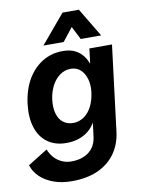

<svg xmlns="http://www.w3.org/2000/svg" viewBox="-109 -812 844 1120"><g transform="rotate(-10 313.0 -252.0)"><path d="M394 0 404 -79Q389 -52 364.5 -31.5Q340 -11 307 0.5Q274 12 232 12Q167 12 122 -20Q77 -52 57.5 -111.5Q38 -171 48 -253Q59 -337 94.5 -396.5Q130 -456 183.5 -488Q237 -520 303 -520Q345 -520 373.5 -506Q402 -492 420 -469.5Q438 -447 448 -419L459 -508H593L530 0Q521 71 483 124.5Q445 178 380.5 207.5Q316 237 225 237Q165 237 117 219.5Q69 202 37.5 171.5Q6 141 -6 102L111 29Q119 52 137 74Q155 96 182 109.5Q209 123 242 123Q306 123 346.5 91.5Q387 60 394 0ZM293 -96Q327 -97 355 -116Q383 -135 401.5 -170.5Q420 -206 426 -253Q432 -297 421.5 -332.5Q411 -368 388 -389Q365 -410 331 -410Q295 -410 266 -389Q237 -368 218.5 -332.5Q200 -297 194 -253Q188 -205 198 -169.5Q208 -134 232.5 -115Q257 -96 293 -96ZM198 -571 341 -741H438L540 -571H419L352 -702H421L318 -571Z"/></g></svg>

Font: Inclusive Sans
Style: Italic
Weight: 400
Italic angle: -7°
Designer: Olivia King
Foundry: Olivia King
Version: Version 2.004